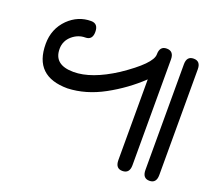

<svg xmlns="http://www.w3.org/2000/svg" viewBox="-96 -655 869 780"><g transform="rotate(20 339.0 -264.5)"><path d="M618 0Q588 0 588 -36V-493Q588 -528 618 -528Q648 -528 648 -493V-36Q648 0 618 0ZM501 0Q471 0 471 -36V-385Q409 -326 332 -284Q255 -242 177 -239Q32 -239 32 -379Q32 -444 76 -488Q118 -529 174 -529Q205 -529 205 -493Q205 -458 174.5 -458Q144 -458 119 -437Q92 -414 92 -379Q92 -310 177 -310Q254 -310 355 -375Q471 -453 471 -493Q471 -529 501 -529Q532 -529 532 -493V-36Q532 0 501 0Z"/></g></svg>

Font: LuenTai2017
Style: Regular
Weight: 400
Designer: LuenTai
Foundry: Microsoft Corpration
Version: Version 1.00 November 27, 2016, initial release